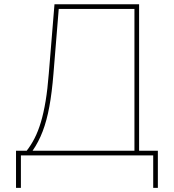

<svg xmlns="http://www.w3.org/2000/svg" viewBox="-20 -748 837 924"><path d="M57.1 156.2V-22.5H108.4Q129.4 -49.3 146.5 -82.8Q163.6 -116.2 176.8 -160.2Q189.9 -204.1 199.5 -261.5Q209 -318.8 214.8 -393.6L242.2 -727.5H649.4V-22.5H739.7V156.2H717.3V0H80.6V156.2ZM136.7 -22.5H627V-705.1H262.7L237.3 -393.6Q230 -302.7 217.5 -235.1Q205.1 -167.5 185.5 -116.2Q166 -64.9 136.7 -22.5Z"/></svg>

Font: Inter 17pt Thin
Style: Regular
Weight: 250
Version: Version 4.001;git-66647c0bb